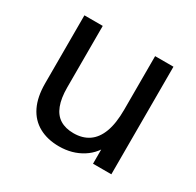

<svg xmlns="http://www.w3.org/2000/svg" viewBox="-116 -624 779 762"><g transform="rotate(30 273.5 -242.5)"><path d="M238 8Q185 8 146 -13.5Q107 -35 86.5 -77Q66 -119 66 -181V-493H150V-211Q150 -162 162.5 -129.5Q175 -97 200 -81.5Q225 -66 262 -66Q303 -66 331.5 -85.5Q360 -105 375 -145Q390 -185 390 -248V-493H474V0H390V-105H411Q390 -50 344 -21Q298 8 238 8Z"/></g></svg>

Font: Hanken Grotesk
Style: Regular
Weight: 400
Designer: Alfredo Marco Pradil
Foundry: Hanken Design Co.
Version: Version 3.013